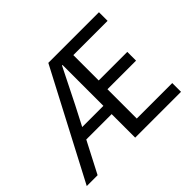

<svg xmlns="http://www.w3.org/2000/svg" viewBox="-140 -879 1102 1102"><g transform="rotate(-45 411.0 -328.0)"><path d="M401 -258V-590H397Q344 -483 290 -376L229 -258ZM773 -71V0H401V-191H195L96 0H8L352 -656H763V-586H485V-380H717V-309H485V-71Z"/></g></svg>

Font: Myanmar Sanpya
Style: Regular
Weight: 400
Designer: Danh Hong
Foundry: Google Inc.
Version: Version 2.00 November 22, 2015